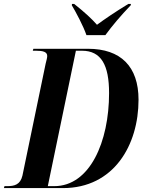

<svg xmlns="http://www.w3.org/2000/svg" viewBox="-52 -964 749 984"><path d="M391 -784H488C523 -832 567 -884 618 -937L619 -944H606C540 -904 483 -865 445 -837C418 -868 382 -901 328 -944H317L316 -937C337 -902 375 -831 391 -784ZM-32 0H270C532 0 658 -221 658 -453C658 -623 567 -714 399 -714H119L116 -704H132C167 -704 190 -699 190 -677C190 -668 186 -654 182 -638L63 -64C52 -17 21 -10 -15 -10H-29ZM226 -10H193L337 -704H368C467 -704 507 -630 507 -487C507 -238 409 -10 226 -10Z"/></svg>

Font: Noto Serif Display Condensed
Style: Bold Italic
Weight: 700
Width: 3
Italic angle: -12°
Designer: Monotype Design Team
Foundry: Monotype Imaging Inc.
Version: Version 2.009